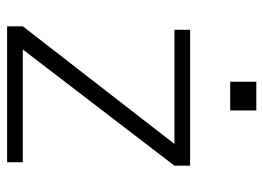

<svg xmlns="http://www.w3.org/2000/svg" viewBox="-120 -618 738 538"><g transform="rotate(90 249.0 -349.0)"><path d="M63.5 -512.7H444.3V-468.8L118.7 -43.9H434.6V0H53.7V-43.9L383.3 -468.8H63.5ZM289.6 -698.2V-625H209V-698.2Z"/></g></svg>

Font: Voltera Light
Style: Light
Weight: 300
Designer: Bernd Montag
Version: Version 1.301